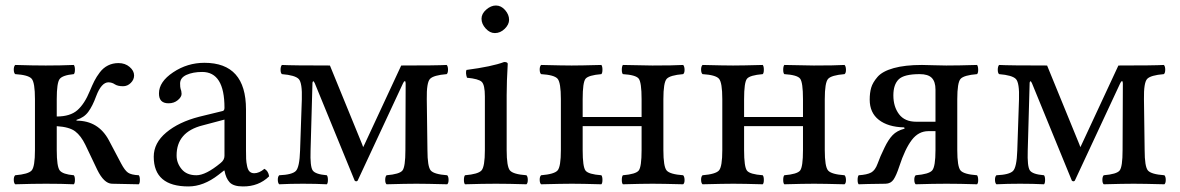

<svg xmlns="http://www.w3.org/2000/svg" viewBox="-20 -667 4282 697"><path d="M386.2 0Q357.4 -1 333 -50.8L290 -141.1Q273.9 -174.3 252.9 -190.2Q231.9 -206.1 186 -209V-122.1Q186 -62 197 -48.1Q208 -34.2 248 -30.8Q252 -25.9 252 -13.9Q252 -2 248 2Q204.1 0 147 0Q101.1 0 35.2 2Q30.3 -2 30 -13.9Q29.8 -25.9 35.2 -30.8Q83 -34.7 95 -48.3Q106.9 -62 106.9 -122.1V-307.1Q106.9 -367.2 95 -381.1Q83 -395 35.2 -397.9Q30.3 -401.9 30 -413.8Q29.8 -425.8 35.2 -431.2Q101.1 -429.2 146 -429.2Q200.2 -429.2 248 -431.2Q252 -426.3 252 -414.1Q252 -401.9 248 -397.9Q207 -394 196.5 -380.1Q186 -366.2 186 -307.1V-244.1Q234.9 -244.1 261 -267.1Q287.1 -290 306.2 -336.9Q314.9 -357.9 322.5 -373Q330.1 -388.2 342.5 -404.5Q355 -420.9 372.1 -429.4Q389.2 -438 410.2 -438Q434.1 -438 450.4 -424.1Q466.8 -410.2 466.8 -393.1Q466.8 -377.9 454.8 -366Q442.9 -354 426.8 -354Q407.7 -354 397 -360.8Q387.2 -367.7 374 -368.2Q348.1 -368.2 329.1 -317.9Q315.9 -281.7 300.5 -261Q285.2 -240.2 257.8 -231.9V-229Q336.9 -229 375 -158.2L419.9 -73.2Q433.1 -48.3 444.6 -40.3Q456.1 -32.2 483.9 -30.8Q487.8 -25.9 487.8 -13.9Q487.8 -2 483.9 2Z M794.9 -232.9 715.8 -211.9Q620.6 -188 621.1 -102.1Q621.1 -75.2 639.4 -53Q657.7 -30.8 692.9 -30.8Q727.1 -30.8 780.8 -75.2Q794.9 -86.4 794.9 -101.1ZM794.9 -47.9H793L772.9 -32.2Q718.8 9.8 664.1 9.8Q538.1 9.8 538.1 -98.1Q538.1 -147.9 583.5 -186Q628.9 -224.1 703.1 -243.2L789.1 -264.2Q794.9 -266.1 794.9 -275.9Q794.9 -405.8 713.9 -405.8Q680.7 -405.8 657.2 -395.3Q633.8 -384.8 633.8 -363.8Q633.8 -349.6 635.7 -344.2Q638.7 -338.4 639.2 -326.2Q639.2 -314.9 625.5 -303.5Q611.8 -292 591.8 -292Q556.6 -292 557.1 -328.1Q557.1 -370.1 608.6 -404.5Q660.2 -439 722.2 -439Q873 -439 873 -270V-123Q873 -102.1 873.5 -90.1Q874 -78.1 877 -64Q879.9 -49.8 886.5 -43.9Q893.1 -38.1 902.8 -38.1Q920.9 -38.1 939.9 -54.2Q954.1 -46.4 957 -26.9Q918.9 10.3 861.8 9.8Q827.6 9.8 813.7 -5.1Q799.8 -20 794.9 -47.9Z M1075.7 -306.2Q1077.6 -366.2 1064.5 -380.1Q1051.3 -394 1003.4 -397.9Q998.5 -401.9 998.5 -413.8Q998.5 -425.8 1003.4 -431.2Q1038.6 -429.2 1177.7 -429.2L1294.9 -142.6L1298.3 -132.8L1303.2 -142.6L1436.5 -429.2Q1566.4 -429.2 1601.6 -431.2Q1606.4 -426.3 1606.4 -414.1Q1606.4 -401.9 1601.6 -397.9Q1553.7 -394 1541 -380.6Q1528.3 -367.2 1529.3 -307.1L1531.7 -122.1Q1531.7 -62 1543.7 -48.1Q1555.7 -34.2 1603.5 -30.8Q1608.4 -25.9 1608.4 -13.9Q1608.4 -2 1603.5 2Q1525.4 0 1491.7 0Q1455.6 0 1383.3 2Q1378.4 -2 1378.4 -13.9Q1378.4 -25.9 1383.3 -30.8Q1430.2 -34.7 1440.9 -47.9Q1451.7 -61 1451.7 -122.1L1452.6 -363.8Q1452.6 -372.6 1449.5 -372.3Q1446.3 -372.1 1442.9 -364.3L1278.3 -11.2Q1273.4 -6.3 1267.6 -11.2L1122.6 -365.2Q1120.6 -369.1 1119.1 -371.1Q1117.7 -373 1116 -371.1Q1114.3 -369.1 1114.3 -365.2L1107.4 -120.1Q1105.5 -63 1115 -48.6Q1124.5 -34.2 1166.5 -30.8Q1170.4 -25.9 1170.4 -13.9Q1170.4 -2 1166.5 2Q1126.5 0 1079.6 0Q1033.7 0 993.7 2Q988.8 -2 988.5 -13.9Q988.3 -25.9 993.7 -30.8Q1040.5 -32.7 1054 -46.4Q1067.4 -60.1 1069.3 -120.1Z M1728 -599.1Q1728 -617.2 1745.1 -632.1Q1762.2 -647 1780.3 -647Q1799.3 -647 1813.7 -630.4Q1828.1 -613.8 1828.1 -595.2Q1828.1 -578.1 1812.3 -562.5Q1796.4 -546.9 1776.4 -546.9Q1758.3 -546.9 1743.2 -563.5Q1728 -580.1 1728 -599.1ZM1819.3 -122.1Q1819.3 -62 1831.3 -48.1Q1843.3 -34.2 1891.1 -30.8Q1896 -25.9 1896 -13.9Q1896 -2 1891.1 2Q1825.2 0 1780.3 0Q1734.4 0 1668 2Q1664.1 -2 1664.1 -13.9Q1664.1 -25.9 1668 -30.8Q1715.8 -34.7 1728 -48.3Q1740.2 -62 1740.2 -122.1V-316.9Q1740.2 -358.9 1728.8 -369.9Q1717.3 -380.9 1675.3 -384.8Q1669.4 -401.9 1673.3 -413.1Q1766.1 -425.3 1810.1 -441.9Q1823.2 -441.9 1823.2 -435.1Q1819.3 -371.1 1819.3 -321.3Z M2388.2 -307.1V-122.1Q2388.2 -62 2400.1 -48.1Q2412.1 -34.2 2460 -30.8Q2464.8 -25.9 2465.1 -13.9Q2465.3 -2 2460 2Q2381.8 0 2349.1 0Q2313 0 2241.2 2Q2237.3 -2 2237.3 -13.9Q2237.3 -25.9 2241.2 -30.8Q2288.1 -34.7 2298.6 -47.9Q2309.1 -61 2309.1 -122.1V-209H2095.2V-122.1Q2095.2 -61 2105.7 -47.6Q2116.2 -34.2 2163.1 -30.8Q2167 -25.9 2167 -13.9Q2167 -2 2163.1 2Q2091.3 0 2056.2 0Q2023.9 0 1944.3 2Q1939.5 -2 1939.2 -13.9Q1939 -25.9 1944.3 -30.8Q1992.2 -34.7 2004.2 -48.3Q2016.1 -62 2016.1 -122.1V-307.1Q2016.1 -367.2 2004.2 -381.1Q1992.2 -395 1944.3 -397.9Q1939.5 -401.9 1939.2 -413.8Q1939 -425.8 1944.3 -431.2Q2024.4 -429.2 2055.2 -429.2Q2087.4 -429.2 2163.1 -431.2Q2167 -426.3 2167 -414.1Q2167 -401.9 2163.1 -397.9Q2116.2 -394 2105.7 -381.1Q2095.2 -368.2 2095.2 -307.1V-242.2H2309.1V-307.1Q2309.1 -368.2 2298.6 -381.6Q2288.1 -395 2241.2 -397.9Q2237.3 -401.9 2237.3 -413.8Q2237.3 -425.8 2241.2 -431.2Q2319.3 -429.2 2348.1 -429.2Q2425.3 -429.2 2460 -431.2Q2464.8 -426.3 2465.1 -414.1Q2465.3 -401.9 2460 -397.9Q2412.1 -394 2400.1 -380.6Q2388.2 -367.2 2388.2 -307.1Z M2974.1 -307.1V-122.1Q2974.1 -62 2986.1 -48.1Q2998 -34.2 3045.9 -30.8Q3050.8 -25.9 3051 -13.9Q3051.3 -2 3045.9 2Q2967.8 0 2935.1 0Q2898.9 0 2827.1 2Q2823.2 -2 2823.2 -13.9Q2823.2 -25.9 2827.1 -30.8Q2874 -34.7 2884.5 -47.9Q2895 -61 2895 -122.1V-209H2681.2V-122.1Q2681.2 -61 2691.7 -47.6Q2702.1 -34.2 2749 -30.8Q2752.9 -25.9 2752.9 -13.9Q2752.9 -2 2749 2Q2677.2 0 2642.1 0Q2609.9 0 2530.3 2Q2525.4 -2 2525.1 -13.9Q2524.9 -25.9 2530.3 -30.8Q2578.1 -34.7 2590.1 -48.3Q2602.1 -62 2602.1 -122.1V-307.1Q2602.1 -367.2 2590.1 -381.1Q2578.1 -395 2530.3 -397.9Q2525.4 -401.9 2525.1 -413.8Q2524.9 -425.8 2530.3 -431.2Q2610.4 -429.2 2641.1 -429.2Q2673.3 -429.2 2749 -431.2Q2752.9 -426.3 2752.9 -414.1Q2752.9 -401.9 2749 -397.9Q2702.1 -394 2691.7 -381.1Q2681.2 -368.2 2681.2 -307.1V-242.2H2895V-307.1Q2895 -368.2 2884.5 -381.6Q2874 -395 2827.1 -397.9Q2823.2 -401.9 2823.2 -413.8Q2823.2 -425.8 2827.1 -431.2Q2905.3 -429.2 2934.1 -429.2Q3011.2 -429.2 3045.9 -431.2Q3050.8 -426.3 3051 -414.1Q3051.3 -401.9 3045.9 -397.9Q2998 -394 2986.1 -380.6Q2974.1 -367.2 2974.1 -307.1Z M3223.1 -320.8Q3223.1 -279.8 3243.7 -252.4Q3264.2 -225.1 3306.2 -225.1H3376V-341.8Q3376 -370.6 3362.5 -384.3Q3349.1 -397.9 3318.8 -397.9Q3261.7 -397.9 3242.4 -378.9Q3223.1 -359.9 3223.1 -320.8ZM3194.8 0Q3116.7 1 3097.2 2Q3093.3 -2 3093.3 -13.9Q3093.3 -25.9 3097.2 -30.8Q3127.9 -32.7 3142.6 -40.8Q3157.2 -48.8 3166 -73.2Q3174.8 -98.1 3190.9 -130.9Q3205.1 -160.6 3220.5 -176.5Q3235.8 -192.4 3262.7 -199.7Q3264.2 -200.2 3263.7 -202.1Q3263.2 -204.1 3261.2 -204.6Q3203.6 -206.1 3170.4 -231.9Q3137.2 -257.8 3137.2 -305.2Q3137.2 -330.1 3142.6 -348.6Q3147.9 -367.2 3165.5 -387.7Q3183.1 -408.2 3224.1 -419.7Q3265.1 -431.2 3327.1 -431.2Q3338.4 -431.2 3367.7 -430.2Q3397 -429.2 3415 -429.2Q3459 -429.2 3526.9 -431.2Q3530.8 -426.3 3531 -414.1Q3531.2 -401.9 3526.9 -397.9Q3479 -394 3467 -380.6Q3455.1 -367.2 3455.1 -307.1V-122.1Q3455.1 -62 3467 -48.1Q3479 -34.2 3526.9 -30.8Q3530.8 -25.9 3531 -13.9Q3531.2 -2 3526.9 2Q3462.9 0 3416 0Q3370.1 0 3304.2 2Q3299.3 -2 3299.1 -13.9Q3298.8 -25.9 3304.2 -30.8Q3352.1 -34.7 3364 -48.3Q3376 -62 3376 -122.1V-190.9H3350.1Q3314.5 -190.9 3290 -158.9Q3265.6 -127 3244.6 -63Q3233.9 -30.3 3223.9 -15.4Q3213.9 -0.5 3194.8 0Z M3679.2 -306.2Q3681.2 -366.2 3668 -380.1Q3654.8 -394 3606.9 -397.9Q3602.1 -401.9 3602.1 -413.8Q3602.1 -425.8 3606.9 -431.2Q3642.1 -429.2 3781.2 -429.2L3898.4 -142.6L3901.9 -132.8L3906.7 -142.6L4040 -429.2Q4169.9 -429.2 4205.1 -431.2Q4210 -426.3 4210 -414.1Q4210 -401.9 4205.1 -397.9Q4157.2 -394 4144.5 -380.6Q4131.8 -367.2 4132.8 -307.1L4135.3 -122.1Q4135.3 -62 4147.2 -48.1Q4159.2 -34.2 4207 -30.8Q4211.9 -25.9 4211.9 -13.9Q4211.9 -2 4207 2Q4128.9 0 4095.2 0Q4059.1 0 3986.8 2Q3981.9 -2 3981.9 -13.9Q3981.9 -25.9 3986.8 -30.8Q4033.7 -34.7 4044.4 -47.9Q4055.2 -61 4055.2 -122.1L4056.2 -363.8Q4056.2 -372.6 4053 -372.3Q4049.8 -372.1 4046.4 -364.3L3881.8 -11.2Q3877 -6.3 3871.1 -11.2L3726.1 -365.2Q3724.1 -369.1 3722.7 -371.1Q3721.2 -373 3719.5 -371.1Q3717.8 -369.1 3717.8 -365.2L3710.9 -120.1Q3709 -63 3718.5 -48.6Q3728 -34.2 3770 -30.8Q3773.9 -25.9 3773.9 -13.9Q3773.9 -2 3770 2Q3730 0 3683.1 0Q3637.2 0 3597.2 2Q3592.3 -2 3592 -13.9Q3591.8 -25.9 3597.2 -30.8Q3644 -32.7 3657.5 -46.4Q3670.9 -60.1 3672.9 -120.1Z"/></svg>

Font: Linux Libertine
Style: Regular
Weight: 400
Designer: Philipp H. Poll
Foundry: Philipp H. Poll
Version: Version 5.3.0 ; ttfautohint (v0.9)